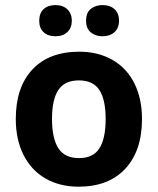

<svg xmlns="http://www.w3.org/2000/svg" viewBox="-20 -718 615 748"><path d="M182.6 -254.4Q182.6 -179.2 207.3 -140.6Q231.9 -102.1 288.1 -102.1Q343.3 -102.1 367.4 -140.4Q391.6 -178.7 391.6 -254.4Q391.6 -329.6 367.2 -367.2Q342.8 -404.8 287.1 -404.8Q231.9 -404.8 207.3 -367.4Q182.6 -330.1 182.6 -254.4ZM533.2 -254.4Q533.2 -130.4 468 -60.5Q402.8 9.3 286.1 9.3Q212.9 9.3 157.2 -22.7Q101.6 -54.7 71.5 -114.7Q41.5 -174.8 41.5 -254.4Q41.5 -378.4 106.4 -447.5Q171.4 -516.6 289.1 -516.6Q361.8 -516.6 417.7 -484.9Q473.6 -453.1 503.4 -393.6Q533.2 -334 533.2 -254.4ZM132.8 -637.2Q132.8 -666.5 149.9 -682.4Q167 -698.2 195.8 -698.2Q225.6 -698.2 242.7 -681.4Q259.8 -664.6 259.8 -637.2Q259.8 -609.9 242.7 -593.3Q225.6 -576.7 195.8 -576.7Q167 -576.7 149.9 -592.5Q132.8 -608.4 132.8 -637.2ZM315.4 -637.2Q315.4 -668.9 334 -683.6Q352.5 -698.2 379.4 -698.2Q409.2 -698.2 426.5 -681.9Q443.8 -665.5 443.8 -637.2Q443.8 -609.4 426.3 -593Q408.7 -576.7 379.4 -576.7Q352.5 -576.7 334 -591.6Q315.4 -606.4 315.4 -637.2Z"/></svg>

Font: Bpm'online Open Sans
Style: Bold
Weight: 700
Foundry: Ascender Corporation
Version: Version 1.10